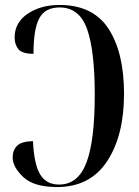

<svg xmlns="http://www.w3.org/2000/svg" viewBox="-20 -744 561 774"><path d="M210 10Q343 10 411.5 -93.5Q480 -197 480 -366Q480 -532 417.5 -628Q355 -724 220 -724Q144 -724 91.5 -688.5Q39 -653 39 -593Q39 -564 54.5 -545.5Q70 -527 115 -527Q115 -627 138.5 -670.5Q162 -714 220 -714Q300 -714 331 -627Q362 -540 362 -361Q362 -177 328.5 -88.5Q295 0 218 0Q166 0 141.5 -41.5Q117 -83 113 -175Q66 -174 48.5 -156Q31 -138 31 -109Q31 -71 73.5 -30.5Q116 10 210 10Z"/></svg>

Font: Noto Serif Display Condensed Semi
Style: Regular
Weight: 600
Width: 3
Designer: Monotype Design Team
Foundry: Monotype Imaging Inc.
Version: Version 1.900